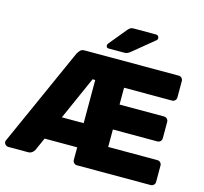

<svg xmlns="http://www.w3.org/2000/svg" viewBox="-125 -1050 1264 1190"><g transform="rotate(15 507.0 -455.0)"><path d="M1 0ZM589 -910H732Q741 -910 746 -904.5Q751 -899 751 -890Q751 -883 746 -878L611 -767Q600 -758 591.5 -754Q583 -750 569 -750H471Q455 -750 455 -766Q455 -774 460 -779L552 -891Q563 -903 570 -906.5Q577 -910 589 -910ZM961 -673V-567Q961 -556 953 -548Q945 -540 934 -540H626V-432H912Q923 -432 931 -424Q939 -416 939 -405V-299Q939 -288 931 -280Q923 -272 912 -272H626V-160H942Q953 -160 961 -152Q969 -144 969 -133V-27Q969 -16 961 -8Q953 0 942 0H468Q457 0 449 -8Q441 -16 441 -27V-108H232L195 -25Q180 0 156 0H28Q17 0 9 -8Q1 -16 1 -27Q1 -32 5 -39L286 -667Q295 -683 304 -691.5Q313 -700 331 -700H934Q945 -700 953 -692Q961 -684 961 -673ZM441 -263V-540H424L301 -263Z"/></g></svg>

Font: Hezaedrus
Style: Bold
Weight: 700
Designer: Hubert & Fischer
Foundry: Hubert & Fischer
Version: Version 1.10;September 3, 2019;FontCreator 11.5.0.2425 64-bi